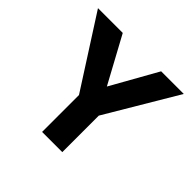

<svg xmlns="http://www.w3.org/2000/svg" viewBox="-165 -838 1008 1008"><g transform="rotate(45 339.5 -333.5)"><path d="M422 0H272V-274L20 -667H204L344 -409L489 -667H657L422 -271Z"/></g></svg>

Font: XXII Aven Bold
Style: Regular
Weight: 700
Designer: Lecter Johnson
Foundry: Doubletwo Studios
Version: Version 1.001